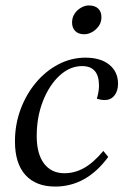

<svg xmlns="http://www.w3.org/2000/svg" viewBox="-20 -674 472 706"><path d="M183 12Q112 12 73.5 -30.5Q35 -73 35 -154Q35 -216 55.5 -271.5Q76 -327 112 -370Q148 -413 195 -437.5Q242 -462 294 -462Q350 -462 382 -436Q414 -410 414 -366Q414 -339 400.5 -322.5Q387 -306 364 -306Q353 -306 336 -311Q344 -337 344 -359Q344 -431 282 -431Q237 -431 199 -396Q161 -361 138 -302.5Q115 -244 115 -174Q115 -108 142 -72.5Q169 -37 217 -37Q255 -37 289.5 -56.5Q324 -76 360 -119L378 -97Q298 12 183 12ZM290 -548Q268 -548 256.5 -560Q245 -572 245 -591Q245 -610 254.5 -624Q264 -638 278.5 -646Q293 -654 306 -654Q329 -654 341 -642.5Q353 -631 353 -611Q353 -592 343 -578Q333 -564 318.5 -556Q304 -548 290 -548Z"/></svg>

Font: Petrona
Style: Italic
Weight: 400
Italic angle: -9°
Designer: Ringo R. Seeber
Foundry: Ringo R. Seeber
Version: Version 2.001; ttfautohint (v1.8.3)